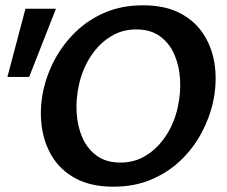

<svg xmlns="http://www.w3.org/2000/svg" viewBox="-20 -691 857 724"><path d="M408 13Q323 13 265.5 -18Q208 -49 176.5 -101Q145 -153 137 -217.5Q129 -282 143 -348Q156 -410 187 -467.5Q218 -525 265.5 -571Q313 -617 376.5 -644Q440 -671 519 -671Q604 -671 661.5 -640Q719 -609 751 -556.5Q783 -504 790.5 -439.5Q798 -375 784 -309Q771 -248 740 -190Q709 -132 661.5 -86.5Q614 -41 550.5 -14Q487 13 408 13ZM434 -78Q479 -78 515 -96Q551 -114 578.5 -144Q606 -174 624.5 -212Q643 -250 651 -290Q662 -341 659 -392Q656 -443 637.5 -485.5Q619 -528 583.5 -554Q548 -580 494 -580Q449 -580 413 -562Q377 -544 349.5 -514Q322 -484 303.5 -446Q285 -408 277 -368Q266 -317 269 -266Q272 -215 290.5 -172.5Q309 -130 344.5 -104Q380 -78 434 -78ZM90 -401H8L76 -658H191Z"/></svg>

Font: Ysabeau
Style: Bold Italic
Weight: 700
Italic angle: -12°
Designer: Christian Thalmann (Catharsis Fonts)
Version: Version 2.002